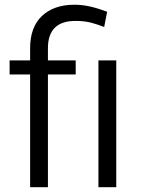

<svg xmlns="http://www.w3.org/2000/svg" viewBox="-20 -780 586 800"><path d="M179.7 0H105.5V-469.7H20V-528.3H105.5V-579.1Q105.5 -667 155 -713.6Q204.6 -760.3 290 -760.3Q323.7 -760.3 357.4 -752.4Q391.1 -744.6 426.3 -731L414.1 -667.5Q390.1 -677.2 361.1 -685.1Q332 -692.9 294.9 -692.9Q179.7 -692.9 179.7 -579.1V-528.3H295.4V-469.7H179.7ZM464.4 -528.3V0H390.1V-528.3Z"/></svg>

Font: Vazirmatn RD Light
Style: Regular
Weight: 300
Designer: Saber Rastikerdar
Foundry: Saber Rastikerdar
Version: Version 32.102